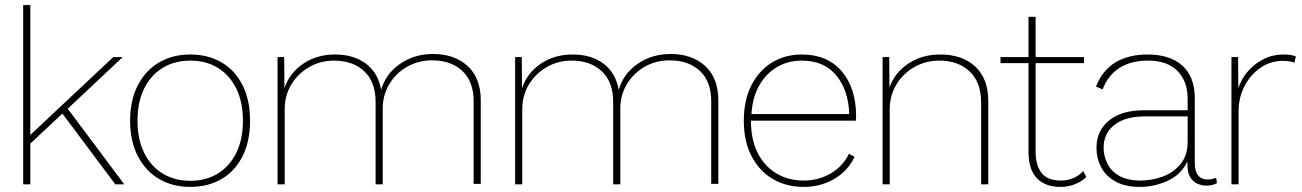

<svg xmlns="http://www.w3.org/2000/svg" viewBox="-20 -724 5112 754"><path d="M462 -500 246 -297 468 0H433L225 -278L99 -160V0H71V-704H99V-194L425 -500Z M727 -510Q797 -510 850 -479Q903 -448 932.5 -389.5Q962 -331 962 -250Q962 -169 932.5 -110.5Q903 -52 850 -21Q797 10 727 10Q658 10 605 -21Q552 -52 521.5 -110.5Q491 -169 491 -250Q491 -331 521.5 -389.5Q552 -448 605 -479Q658 -510 727 -510ZM727 -486Q666 -486 619 -457.5Q572 -429 546 -376Q520 -323 520 -250Q520 -177 546 -124Q572 -71 619 -42.5Q666 -14 727 -14Q789 -14 835.5 -42.5Q882 -71 908 -124Q934 -177 934 -250Q934 -323 908 -376Q882 -429 835.5 -457.5Q789 -486 727 -486Z M1070 0V-500H1096L1097 -377Q1116 -436 1169.5 -473Q1223 -510 1296 -510Q1369 -510 1417 -474Q1465 -438 1477 -371Q1494 -433 1550 -472.5Q1606 -512 1681 -512Q1764 -512 1816 -465Q1868 -418 1868 -329V-2H1840V-326Q1840 -404 1795.5 -445.5Q1751 -487 1677 -487Q1622 -487 1578 -461.5Q1534 -436 1508.5 -393Q1483 -350 1483 -298V0H1455V-324Q1455 -402 1410.5 -444Q1366 -486 1292 -486Q1238 -486 1194 -460.5Q1150 -435 1124 -392Q1098 -349 1098 -295V0Z M2003 0V-500H2029L2030 -377Q2049 -436 2102.5 -473Q2156 -510 2229 -510Q2302 -510 2350 -474Q2398 -438 2410 -371Q2427 -433 2483 -472.5Q2539 -512 2614 -512Q2697 -512 2749 -465Q2801 -418 2801 -329V-2H2773V-326Q2773 -404 2728.5 -445.5Q2684 -487 2610 -487Q2555 -487 2511 -461.5Q2467 -436 2441.5 -393Q2416 -350 2416 -298V0H2388V-324Q2388 -402 2343.5 -444Q2299 -486 2225 -486Q2171 -486 2127 -460.5Q2083 -435 2057 -392Q2031 -349 2031 -295V0Z M3136 10Q3068 10 3015 -21Q2962 -52 2931.5 -110.5Q2901 -169 2901 -250Q2901 -331 2931 -389.5Q2961 -448 3012.5 -479Q3064 -510 3129 -510Q3229 -510 3285.5 -444Q3342 -378 3342 -267Q3342 -259 3341 -250H2923H2929Q2929 -176 2955.5 -123.5Q2982 -71 3029 -43Q3076 -15 3136 -15Q3195 -15 3242.5 -43Q3290 -71 3314 -120L3336 -108Q3310 -53 3256.5 -21.5Q3203 10 3136 10ZM2931 -276H3315Q3312 -370 3264 -428Q3216 -486 3128 -486Q3075 -486 3032 -461Q2989 -436 2962 -389Q2935 -342 2931 -276Z M3446 0V-500H3472L3473 -380Q3493 -438 3546.5 -474Q3600 -510 3673 -510Q3758 -510 3809.5 -463Q3861 -416 3861 -327V0H3833V-320Q3833 -401 3788 -443.5Q3743 -486 3669 -486Q3615 -486 3570.5 -460.5Q3526 -435 3500 -392Q3474 -349 3474 -294V0Z M4234 -52 4246 -29Q4229 -12 4202.5 -1Q4176 10 4145 10Q4084 10 4051.5 -24.5Q4019 -59 4019 -127V-476H3909V-500H4019V-658H4047V-500H4237V-476H4047V-129Q4047 -74 4070.5 -44.5Q4094 -15 4146 -15Q4199 -15 4234 -52Z M4644 -335Q4644 -405 4604 -445.5Q4564 -486 4488 -486Q4423 -486 4377.5 -458Q4332 -430 4310 -373L4284 -384Q4309 -448 4360.5 -479Q4412 -510 4487 -510Q4575 -510 4623.5 -466Q4672 -422 4672 -338V-84Q4672 -19 4724 -19Q4731 -19 4740 -21Q4749 -23 4756 -26L4759 -5Q4743 5 4718 5Q4701 5 4683.5 -2Q4666 -9 4654.5 -27.5Q4643 -46 4643 -80V-90Q4619 -39 4566.5 -14.5Q4514 10 4456 10Q4398 10 4360 -11.5Q4322 -33 4304 -68Q4286 -103 4286 -144Q4286 -210 4335 -250.5Q4384 -291 4473 -291H4644ZM4460 -15Q4502 -15 4544.5 -30Q4587 -45 4615.5 -79Q4644 -113 4644 -167V-267H4477Q4400 -267 4357 -234Q4314 -201 4314 -144Q4314 -111 4329 -81Q4344 -51 4376 -33Q4408 -15 4460 -15Z M4816 0V-500H4842L4843 -377Q4853 -411 4878.5 -441.5Q4904 -472 4940.5 -491Q4977 -510 5022 -510Q5036 -510 5049 -508Q5062 -506 5069 -502L5063 -478Q5054 -481 5044 -483Q5034 -485 5018 -485Q4969 -485 4929.5 -457.5Q4890 -430 4867 -385Q4844 -340 4844 -287V0Z"/></svg>

Font: Prodigy Sans ExtraLight
Style: Regular
Weight: 200
Designer: Wei Huang
Foundry: Wei Huang
Version: Version 1.003; ttfautohint (v1.8.3)